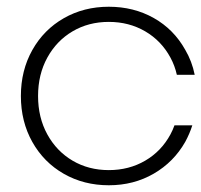

<svg xmlns="http://www.w3.org/2000/svg" viewBox="-20 -546 598 570"><path d="M505 -324Q499 -351 486 -375Q459 -425 411 -453Q363 -481 303 -481Q243 -481 195.5 -453Q148 -425 120.5 -375Q93 -325 93 -261Q93 -197 120.5 -147Q148 -97 195.5 -69Q243 -41 303 -41Q363 -41 411 -69Q459 -97 486 -147Q493 -160 498 -174H551Q543 -149 530 -125Q496 -65 436.5 -30.5Q377 4 303 4Q229 4 169.5 -30Q110 -64 76 -124.5Q42 -185 42 -261Q42 -337 76 -397.5Q110 -458 169.5 -492Q229 -526 303 -526Q377 -526 436.5 -492.5Q496 -459 530 -398Q550 -364 558 -324Z"/></svg>

Font: Hilab Light
Style: Regular
Weight: 300
Designer: Cristianderson Lima
Foundry: Cristianderson
Version: Version 1.0